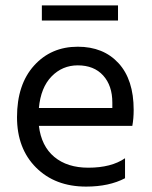

<svg xmlns="http://www.w3.org/2000/svg" viewBox="-20 -686 562 711"><path d="M443 -26Q384 5 299 5Q184 5 113.5 -65.5Q43 -136 43 -252Q43 -373 106 -443Q169 -513 268 -513Q363 -513 419 -452Q475 -391 475 -279Q475 -247 470 -220H124Q133 -145 181 -105Q229 -65 307 -65Q392 -65 443 -100ZM268 -444Q211 -444 171 -403Q131 -362 124 -286H396V-306Q396 -369 362 -406.5Q328 -444 268 -444ZM417 -610H135V-666H417Z"/></svg>

Font: Hind Vadodara
Style: Regular
Weight: 400
Designer: Hitesh Malaviya
Foundry: Indian Type Foundry
Version: Version 1.001;PS 1.0;hotconv 1.0.86;makeotf.lib2.5.63406; tt